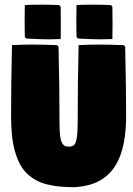

<svg xmlns="http://www.w3.org/2000/svg" viewBox="-20 -775 556 805"><path d="M26.4 -289.3Q26.4 -429.7 30.3 -585.9Q76.7 -588.1 115.7 -588.1Q156 -588.1 215.8 -585.9Q219.7 -585.9 222.7 -583Q225.6 -580.1 225.6 -576.2Q229.5 -392.6 229.5 -259.8Q229.5 -227.8 231.7 -207.8Q233.9 -187.7 239.3 -177.4Q244.6 -167 251.2 -163.6Q257.8 -160.2 268.6 -160.2Q283 -160.2 290.3 -166.7Q297.6 -173.3 301.6 -195.2Q305.7 -217 305.7 -260Q305.7 -429.7 309.6 -585.9Q356.2 -588.1 395 -588.1Q435.3 -588.1 495.1 -585.9Q499 -585.9 502 -583Q504.9 -580.1 504.9 -576.2Q508.8 -392.6 508.8 -289.3Q508.8 -226.6 499.3 -177.7Q489.7 -128.9 471.9 -94.6Q454.1 -60.3 427.1 -37.6Q400.1 -14.9 366.7 -3.7Q333.3 7.6 291 9.8Q256.6 9.8 229 7Q201.4 4.2 175.5 -2.4Q149.7 -9 129.9 -20.1Q110.1 -31.2 92.9 -47.7Q75.7 -64.2 63.7 -86.8Q51.8 -109.4 43.1 -138.9Q34.4 -168.5 30.4 -205.9Q26.4 -243.4 26.4 -289.3ZM300 -691.2Q300 -718.8 300.8 -753.9Q329.8 -755.4 365.5 -755.4Q403.8 -755.4 441.4 -753.9Q445.3 -753.9 448.2 -751Q451.2 -748 451.2 -744.1Q451.9 -704.6 451.9 -673.8Q451.9 -646.5 451.2 -611.3Q421.9 -610.1 401.6 -610.1Q367.7 -610.1 310.5 -613.3Q306.4 -613.5 303.6 -616.3Q300.8 -619.1 300.8 -623Q300 -661.4 300 -691.2ZM83.3 -691.2Q83.3 -718.8 84 -753.9Q113 -755.4 150.6 -755.4Q187 -755.4 224.6 -753.9Q228.5 -753.9 231.4 -751Q234.4 -748 234.4 -744.1Q235.1 -704.6 235.1 -673.8Q235.1 -646.5 234.4 -611.3Q205.1 -610.1 184.8 -610.1Q150.9 -610.1 93.8 -613.3Q89.6 -613.5 86.8 -616.3Q84 -619.1 84 -623Q83.3 -661.6 83.3 -691.2Z"/></svg>

Font: Digitalt
Style: Medium
Weight: 500
Designer: gluk
Foundry: gluk
Version: Version 0.60